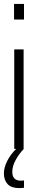

<svg xmlns="http://www.w3.org/2000/svg" viewBox="-27 -763 187 984"><path d="M45 -743H96V-663H45ZM80 163 96 162V199Q88 201 71 201Q31 201 12 180.5Q-7 160 -7 125Q-7 96 10 62Q27 28 56 0H46V-510H94V0H95Q70 26 53 57.5Q36 89 36 118Q36 163 80 163Z"/></svg>

Font: Saira Ultra Condensed Light
Style: Regular
Weight: 300
Width: 1
Designer: Hector Gatti with collaboration of the Omnibus-Type team
Foundry: Omnibus-Type
Version: Version 1.001; ttfautohint (v1.8)